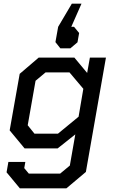

<svg xmlns="http://www.w3.org/2000/svg" viewBox="-20 -814 627 1053"><path d="M561 -498 451 129 344 219H89L16 131L26 74H119L113 108L138 138H310L363 94L393 -77L296 0H115L33 -99L88 -409L192 -498H388L458 -414L473 -498ZM437 -327 361 -417H230L175 -371L132 -127L169 -81H298L411 -174ZM371 -667H386L414 -633L405 -582L366 -549H311L284 -583L299 -667L374 -794H427Z"/></svg>

Font: Chakra Petch Medium
Style: Italic
Weight: 500
Italic angle: -10°
Designer: Katatrad Aksorn Co.,Ltd.
Foundry: Cadson Demak Co.,Ltd.
Version: Version 1.000; ttfautohint (v1.6)